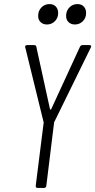

<svg xmlns="http://www.w3.org/2000/svg" viewBox="-20 -921 467 941"><path d="M155 -10 194 -320Q194 -324 193 -325L104 -688L103 -691Q103 -700 113 -700H147Q157 -700 158 -692L225 -386Q226 -384 228 -384Q230 -384 231 -386L372 -692Q376 -700 385 -700H419Q424 -700 426 -696.5Q428 -693 425 -688L247 -325Q245 -324 245 -320L207 -10Q205 0 196 0H164Q155 0 155 -10ZM304 -843Q304 -868 320 -884.5Q336 -901 360 -901Q379 -901 390.5 -889Q402 -877 402 -857Q402 -833 386 -817Q370 -801 347 -801Q328 -801 316 -812.5Q304 -824 304 -843ZM167 -843Q167 -868 183 -884.5Q199 -901 223 -901Q242 -901 253.5 -889Q265 -877 265 -857Q265 -833 249 -817Q233 -801 210 -801Q191 -801 179 -812.5Q167 -824 167 -843Z"/></svg>

Font: Barlow Condensed Light
Style: Italic
Weight: 300
Width: 3
Italic angle: -7°
Designer: Jeremy Tribby
Foundry: Tribby Type
Version: Version 1.408